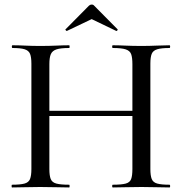

<svg xmlns="http://www.w3.org/2000/svg" viewBox="-20 -824 801 844"><path d="M562 -542Q562 -571 556.5 -586Q551 -601 532.5 -607Q514 -613 476 -613Q473 -613 473 -619Q473 -625 476 -625Q500 -625 531.5 -623.5Q563 -622 602 -622Q636 -622 668.5 -623.5Q701 -625 725 -625Q728 -625 728 -619Q728 -613 725 -613Q690 -613 671.5 -607.5Q653 -602 647 -587.5Q641 -573 641 -544V-81Q641 -52 647 -37Q653 -22 671.5 -17Q690 -12 725 -12Q728 -12 728 -6Q728 0 725 0Q701 0 668.5 -1Q636 -2 602 -2Q563 -2 531.5 -1Q500 0 476 0Q473 0 473 -6Q473 -12 476 -12Q514 -12 532.5 -17Q551 -22 556.5 -37Q562 -52 562 -81ZM155 -314V-337H597V-314ZM118 -81V-544Q118 -573 112 -587.5Q106 -602 88 -607.5Q70 -613 35 -613Q32 -613 32 -619Q32 -625 35 -625Q60 -625 91 -623.5Q122 -622 156 -622Q196 -622 227.5 -623.5Q259 -625 284 -625Q286 -625 286 -619Q286 -613 284 -613Q247 -613 228.5 -607Q210 -601 203.5 -586Q197 -571 197 -542V-81Q197 -52 203 -37Q209 -22 228 -17Q247 -12 284 -12Q286 -12 286 -6Q286 0 284 0Q258 0 227 -1Q196 -2 156 -2Q122 -2 90 -1Q58 0 33 0Q31 0 31 -6Q31 -12 33 -12Q69 -12 87.5 -17Q106 -22 112 -37Q118 -52 118 -81ZM268 -695 371 -799Q376 -804 383 -804Q390 -804 394 -799L496 -696Q499 -694 496 -690.5Q493 -687 491 -688L383 -740L274 -688Q273 -687 269.5 -690.5Q266 -694 268 -695Z"/></svg>

Font: Cormorant Medium
Style: Regular
Weight: 500
Designer: Christian Thalmann (Catharsis Fonts)
Foundry: Catharsis Fonts
Version: Version 4.000